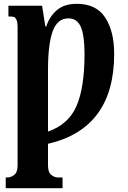

<svg xmlns="http://www.w3.org/2000/svg" viewBox="-20 -744 671 1004"><path d="M10 184H19Q37 184 54.5 170.5Q72 157 72 121V-599Q72 -627 66.5 -640Q61 -653 52 -655.5Q43 -658 25 -658H24V-714H200L217 -606H222Q239 -658 277.5 -691Q316 -724 382 -724Q483 -724 530 -652.5Q577 -581 577 -462Q577 -72 231 8V121Q231 157 248 170.5Q265 184 283 184H307V240H10ZM422 -461Q422 -559 402.5 -603.5Q383 -648 338 -648Q280 -648 255.5 -580.5Q231 -513 231 -380V-56Q338 -93 380 -189.5Q422 -286 422 -461Z"/></svg>

Font: Noto Serif CondBlack
Style: Regular
Weight: 900
Width: 3
Designer: Monotype Design Team
Foundry: Monotype Imaging Inc.
Version: Version 1.001